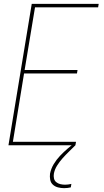

<svg xmlns="http://www.w3.org/2000/svg" viewBox="-20 -755 540 998"><path d="M24 0 145 -735H493L490 -717H162L108 -391H383L380 -373H105L47 -18H375L372 0ZM313 223Q297 223 281.5 219Q266 215 255 205Q244 195 241 179.5Q238 164 240 148Q245 122 259 98.5Q273 75 292 55Q311 35 332 17Q353 -1 375 -17L372 0Q355 17 338 33.5Q321 50 305 68Q289 86 276.5 106Q264 126 260 148Q258 160 260.5 172Q263 184 272 191.5Q281 199 293 202Q305 205 318 205Q326 205 334 204Q342 203 351 201L348 219Q339 221 330.5 222Q322 223 313 223Z"/></svg>

Font: Iosevka Term Curly Thin
Style: Italic
Weight: 100
Italic angle: -9°
Designer: Belleve Invis
Foundry: Belleve Invis
Version: Version 32.3.0